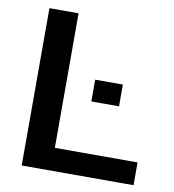

<svg xmlns="http://www.w3.org/2000/svg" viewBox="-78 -757 750 827"><g transform="rotate(10 296.5 -344.0)"><path d="M561 -99.6V0H71.8V-688H199.2V-99.6ZM440.4 -418.9V-323.7H319.3V-418.9Z"/></g></svg>

Font: Arimo SemiBold
Style: Regular
Weight: 600
Designer: Steve Matteson
Foundry: Monotype Imaging Inc.
Version: Version 1.33